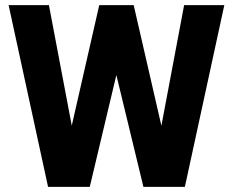

<svg xmlns="http://www.w3.org/2000/svg" viewBox="-20 -731 912 751"><path d="M171.4 -710.9 260.7 -239.7 368.2 -710.9H502.9L611.3 -239.3L700.2 -710.9H857.4L703.1 0H541L435.1 -437.5L331.1 0H168L13.7 -710.9Z"/></svg>

Font: Vazirmatn RD UI ExtraBold
Style: Regular
Weight: 800
Designer: Saber Rastikerdar
Foundry: Saber Rastikerdar
Version: Version 33.003